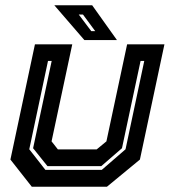

<svg xmlns="http://www.w3.org/2000/svg" viewBox="-20 -708 644 728"><path d="M100.5 0 19.5 -103 112.5 -540H254L175.5 -172L199.5 -141.5H346.5L383.5 -172L462 -540H603.5L510.5 -103L385.5 0ZM152 -64H366L456 -142L527 -477H513L442.5 -146L364 -78H160L105.5 -146L176 -477H162L91 -142ZM423.5 -556H300L186 -688H329.5ZM341 -590 294.5 -653H278.5L326 -590Z"/></svg>

Font: Tourney Thin
Style: Bold Italic
Weight: 700
Italic angle: -12°
Version: Version 1.015